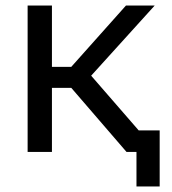

<svg xmlns="http://www.w3.org/2000/svg" viewBox="-20 -550 623 695"><path d="M558 125H474V0H438L238 -232H168V0H80V-530H168V-308H238L436 -530H540L310 -276L482 -78H558Z"/></svg>

Font: Golos Text
Style: Regular
Weight: 400
Designer: A.Korolkova, Vitaly Kuzmin
Foundry: ParaType Ltd
Version: Version 2.004